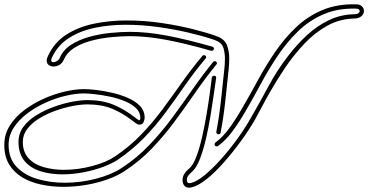

<svg xmlns="http://www.w3.org/2000/svg" viewBox="-30 -833 1711 892"><path d="M849 39Q833 39 825.5 28.5Q818 18 818 4Q818 -13 827 -26Q832 -34 839 -41Q846 -48 852 -53Q869 -69 883.5 -108.5Q898 -148 909.5 -199Q921 -250 930 -303.5Q939 -357 945 -402Q951 -447 954 -472Q956 -481 964 -481Q976 -481 974 -470Q970 -442 963.5 -396Q957 -350 948 -295.5Q939 -241 927 -189Q915 -137 899.5 -96.5Q884 -56 865 -38Q857 -31 847.5 -20.5Q838 -10 838 3Q838 18 850 18Q855 18 858 17Q885 10 921 -19.5Q957 -49 996 -92.5Q1035 -136 1072 -187Q1109 -238 1137 -288Q1179 -361 1218.5 -434.5Q1258 -508 1310 -575Q1349 -626 1396 -669.5Q1443 -713 1498.5 -739.5Q1554 -766 1618 -767Q1629 -767 1635 -771.5Q1641 -776 1641 -781Q1641 -793 1623 -793Q1538 -795 1471.5 -766Q1405 -737 1353 -686Q1301 -635 1259 -572Q1217 -509 1181 -442Q1145 -375 1110 -315Q1081 -265 1050 -223Q1019 -181 983 -155Q981 -153 977 -153Q967 -153 967 -163Q967 -168 971 -171Q1004 -195 1033.5 -235Q1063 -275 1092 -325Q1129 -388 1166 -456.5Q1203 -525 1246.5 -589Q1290 -653 1343.5 -704.5Q1397 -756 1466 -785.5Q1535 -815 1623 -813Q1642 -813 1651.5 -803.5Q1661 -794 1661 -782Q1661 -769 1650 -758.5Q1639 -748 1618 -747Q1549 -746 1490.5 -713.5Q1432 -681 1383.5 -629.5Q1335 -578 1295.5 -519.5Q1256 -461 1226 -408Q1204 -370 1186.5 -336.5Q1169 -303 1155 -278Q1127 -229 1089 -177Q1051 -125 1010.5 -79Q970 -33 931.5 -2Q893 29 862 37Q858 38 855 38.5Q852 39 849 39ZM985 -209Q981 -209 977.5 -212.5Q974 -216 975 -221Q988 -289 996.5 -365Q1005 -441 1012 -510Q1013 -520 1014 -533Q1015 -546 1015 -560Q1015 -584 1009 -607Q1003 -630 983 -640Q968 -648 953 -652Q908 -667 843.5 -682Q779 -697 704 -707.5Q629 -718 554 -718Q480 -718 411.5 -704Q343 -690 290.5 -656.5Q238 -623 211 -565Q208 -558 208 -553Q208 -544 218 -544Q226 -544 235 -549.5Q244 -555 248 -565Q264 -602 301 -625.5Q338 -649 385.5 -662Q433 -675 482.5 -680Q532 -685 574 -685Q653 -685 745.5 -667.5Q838 -650 957 -616Q964 -613 964 -607Q964 -603 960.5 -599.5Q957 -596 951 -597Q833 -631 742 -648Q651 -665 574 -665Q531 -665 483 -660Q435 -655 391 -643Q347 -631 314 -610Q281 -589 267 -557Q260 -540 246.5 -532Q233 -524 219 -524Q206 -524 196.5 -531Q187 -538 187 -551Q187 -561 193 -573Q222 -636 278 -672Q334 -708 407 -723Q480 -738 558 -738Q641 -738 721.5 -726Q802 -714 869 -697Q936 -680 976 -665Q1013 -652 1024 -624Q1035 -596 1035 -562Q1035 -535 1032 -508Q1025 -438 1016.5 -361.5Q1008 -285 995 -217Q994 -209 985 -209ZM264 35Q211 35 161.5 24.5Q112 14 73.5 -9Q35 -32 12.5 -69Q-10 -106 -10 -160Q-10 -209 15.5 -249.5Q41 -290 83 -321.5Q125 -353 174.5 -375Q224 -397 273 -408Q322 -419 360 -419Q382 -419 417 -415Q452 -411 491 -402Q530 -393 564.5 -378Q599 -363 620.5 -340.5Q642 -318 642 -286Q642 -279 637.5 -266.5Q633 -254 617 -254Q610 -254 601 -260.5Q592 -267 587 -271Q538 -309 489.5 -328.5Q441 -348 376 -348Q346 -348 307 -340.5Q268 -333 227.5 -318.5Q187 -304 152.5 -283Q118 -262 97 -234.5Q76 -207 76 -174Q76 -127 102.5 -98Q129 -69 173 -56.5Q217 -44 267 -44Q332 -44 398 -61.5Q464 -79 504 -106Q572 -152 625.5 -207.5Q679 -263 724.5 -324.5Q770 -386 814.5 -449Q859 -512 910 -573Q913 -577 918 -577Q923 -577 926.5 -571.5Q930 -566 925 -561Q873 -499 828.5 -435Q784 -371 738.5 -309.5Q693 -248 639 -192.5Q585 -137 516 -90Q490 -73 448.5 -57.5Q407 -42 357.5 -32.5Q308 -23 259 -23Q206 -23 159.5 -37Q113 -51 84.5 -84.5Q56 -118 56 -174Q56 -214 79.5 -245Q103 -276 141 -299Q179 -322 222.5 -337.5Q266 -353 306.5 -360.5Q347 -368 376 -368Q444 -368 496 -347Q548 -326 599 -286Q603 -283 607.5 -279.5Q612 -276 617 -274Q618 -274 620 -276.5Q622 -279 622 -286Q622 -312 601 -331.5Q580 -351 547.5 -364Q515 -377 478.5 -384.5Q442 -392 410 -395.5Q378 -399 360 -399Q322 -399 275 -388Q228 -377 181.5 -356Q135 -335 96 -305.5Q57 -276 33.5 -239.5Q10 -203 10 -160Q10 -97 47 -58Q84 -19 143.5 -1.5Q203 16 271 16Q344 16 415.5 -2.5Q487 -21 536 -53Q606 -99 662.5 -158Q719 -217 767.5 -282.5Q816 -348 862.5 -415Q909 -482 960 -545Q963 -549 968 -549Q973 -549 976.5 -543.5Q980 -538 975 -533Q923 -469 876 -401Q829 -333 780.5 -267.5Q732 -202 675.5 -143Q619 -84 547 -37Q515 -16 469 0.5Q423 17 370.5 26Q318 35 264 35Z"/></svg>

Font: Neonderthaw
Style: Regular
Weight: 400
Designer: Robert E. Leuschke
Foundry: Robert E. Leuschke
Version: Version 1.010; ttfautohint (v1.8.3)